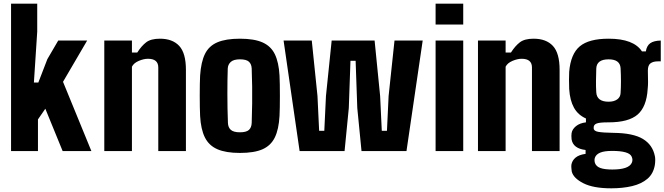

<svg xmlns="http://www.w3.org/2000/svg" viewBox="-20 -820 3606 1042"><path d="M40 0V-800H182V-648L164 -372H188L237 -499L296 -600H453L322 -376L476 0H320L226 -230L186 -172V0Z M546 0V-600H696V-535H725Q748 -571 773.5 -590.5Q799 -610 848 -610Q916 -610 952.5 -571Q989 -532 989 -441V0H839V-454Q839 -501 783 -501Q760 -501 733 -489.5Q706 -478 696 -458V0Z M1282 10Q1206 10 1160 -10Q1114 -30 1092 -74Q1070 -118 1066 -191Q1065 -210 1064.5 -239.5Q1064 -269 1064 -301.5Q1064 -334 1064.5 -363Q1065 -392 1066 -410Q1071 -484 1092.5 -527.5Q1114 -571 1160 -590.5Q1206 -610 1282 -610Q1360 -610 1405.5 -589.5Q1451 -569 1472 -525Q1493 -481 1497 -410Q1498 -391 1498.5 -361.5Q1499 -332 1499 -299.5Q1499 -267 1498.5 -238Q1498 -209 1497 -191Q1493 -118 1471.5 -74Q1450 -30 1405 -10Q1360 10 1282 10ZM1282 -102Q1317 -102 1331 -115Q1345 -128 1346 -153Q1348 -212 1348.5 -258.5Q1349 -305 1348.5 -350Q1348 -395 1346 -448Q1345 -472 1331 -485Q1317 -498 1282 -498Q1248 -498 1232.5 -484Q1217 -470 1216 -448Q1214 -387 1214 -309.5Q1214 -232 1217 -153Q1218 -128 1233 -115Q1248 -102 1282 -102Z M1606 0 1519 -600H1672L1703 -299L1712 -110H1740L1749 -299L1780 -600H2013L2043 -299L2052 -110H2080L2089 -299L2121 -600H2274L2186 0H1942L1919 -234L1910 -490H1882L1873 -234L1850 0Z M2344 -687V-800H2494V-687ZM2344 0V-600H2494V0Z M2574 0V-600H2724V-535H2753Q2776 -571 2801.5 -590.5Q2827 -610 2876 -610Q2944 -610 2980.5 -571Q3017 -532 3017 -441V0H2867V-454Q2867 -501 2811 -501Q2788 -501 2761 -489.5Q2734 -478 2724 -458V0Z M3297 202Q3200 202 3146 174.5Q3092 147 3083 111Q3082 104 3081 93Q3080 82 3081 74Q3085 51 3103.5 35.5Q3122 20 3158 15V-6Q3090 -14 3082 -64Q3081 -76 3081 -82.5Q3081 -89 3082 -97Q3085 -118 3105.5 -135Q3126 -152 3160 -156V-177Q3117 -196 3095 -235.5Q3073 -275 3069 -337Q3068 -368 3068 -388.5Q3068 -409 3069 -430Q3077 -527 3126.5 -568.5Q3176 -610 3283 -610Q3419 -610 3464 -541H3485Q3490 -572 3509 -585.5Q3528 -599 3566 -600V-487H3550Q3525 -487 3510.5 -476.5Q3496 -466 3496 -437Q3497 -394 3497 -375Q3497 -356 3495 -337Q3489 -240 3440 -198Q3391 -156 3283 -156H3280Q3233 -156 3217.5 -149.5Q3202 -143 3202 -129V-124Q3202 -109 3226.5 -104.5Q3251 -100 3309 -99Q3416 -98 3469 -66Q3522 -34 3534 27Q3536 35 3536 48Q3536 61 3534 75Q3526 123 3493.5 150.5Q3461 178 3410.5 190Q3360 202 3297 202ZM3283 -268Q3312 -268 3329.5 -280.5Q3347 -293 3348 -315Q3352 -376 3348 -450Q3345 -498 3283 -498Q3218 -498 3216 -448Q3215 -410 3214.5 -380.5Q3214 -351 3216 -319Q3219 -268 3283 -268ZM3303 100Q3393 100 3409 63Q3416 47 3408 30Q3401 14 3374 6.5Q3347 -1 3303 -1Q3259 -1 3237 8.5Q3215 18 3209 35Q3206 42 3206.5 50.5Q3207 59 3209 65Q3216 84 3239 92Q3262 100 3303 100Z"/></svg>

Font: Big Shoulders Text Black
Style: Regular
Weight: 900
Designer: Patric King
Foundry: XO Type Co
Version: Version 1.000; ttfautohint (v1.8.2)